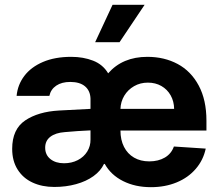

<svg xmlns="http://www.w3.org/2000/svg" viewBox="-20 -776 923 807"><path d="M420.4 -86.9H417Q403.3 -57.6 372.8 -35.6Q342.3 -13.7 299.8 -2Q257.3 9.8 208 9.8Q156.7 9.8 116.7 -8.8Q76.7 -27.3 54 -63.5Q31.2 -99.6 31.2 -150.4Q31.2 -232.9 85.9 -269.8Q140.6 -306.6 228.5 -311.5Q282.2 -314.9 360.4 -318.4V-361.3Q359.4 -394.5 337.4 -413.1Q315.4 -431.6 275.4 -431.6Q239.3 -431.6 216.3 -416Q193.4 -400.4 187.5 -373H49.8Q54.2 -419.9 82.3 -457Q110.4 -494.1 160.6 -515.6Q210.9 -537.1 279.3 -537.1Q330.1 -537.1 371.3 -521Q412.6 -504.9 434.6 -467.8Q495.1 -537.1 599.6 -537.1Q670.4 -537.1 726.6 -507.1Q782.7 -477.1 815.2 -416.5Q847.7 -356 847.7 -268.6V-227.5H486.3Q486.3 -188 501.2 -158.7Q516.1 -129.4 543.5 -113.5Q570.8 -97.7 607.4 -97.7Q645.5 -97.7 672.9 -113.8Q700.2 -129.9 710.9 -160.2L844.7 -151.4Q834.5 -103 802.7 -66.2Q771 -29.3 722.4 -9.3Q673.8 10.7 614.3 10.7Q548.3 10.7 497.3 -14.9Q446.3 -40.5 420.4 -86.9ZM249 -89.8Q281.2 -89.8 306.9 -103Q332.5 -116.2 346.7 -139.2Q360.8 -162.1 360.4 -189.5V-228Q337.4 -227.1 306.9 -225.1Q276.4 -223.1 252 -220.7Q213.4 -217.8 191.7 -201.2Q169.9 -184.6 169.9 -155.3Q169.9 -125 191.9 -107.4Q213.9 -89.8 249 -89.8ZM711.9 -318.4Q711.4 -350.1 697.3 -375.2Q683.1 -400.4 658.2 -414.6Q633.3 -428.7 601.6 -428.7Q569.3 -428.7 543.5 -413.8Q517.6 -398.9 502.4 -373.8Q487.3 -348.6 486.3 -318.4ZM453.1 -755.9H587.9L482.4 -598.6H379.9Z"/></svg>

Font: Pretendard GOV
Style: Bold
Weight: 700
Designer: Base glyphs from Inter by Rasmus Andersson; Hangeul glyphs from Noto Sans CJK(Source Han Sans) by Jang Soo-young and Kan
Foundry: Kil Hyung-jin
Version: Version 1.309